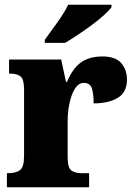

<svg xmlns="http://www.w3.org/2000/svg" viewBox="-20 -786 567 806"><path d="M9 0V-59H14Q46 -59 63.5 -71.5Q81 -84 81 -131V-409Q81 -453 66.5 -465Q52 -477 22 -477H18V-536H237L257 -442H261Q285 -499 320 -524Q355 -549 410 -549Q465 -549 489 -521Q513 -493 513 -452Q513 -398 474 -375Q435 -352 373 -352Q373 -393 365.5 -415.5Q358 -438 332 -438Q310 -438 295 -414.5Q280 -391 272 -354Q264 -317 264 -278V-126Q264 -82 279.5 -70.5Q295 -59 321 -59H354V0ZM168 -619Q182 -639 201 -664.5Q220 -690 238 -717Q256 -744 266 -766H448V-756Q439 -743 417 -723Q395 -703 366 -681.5Q337 -660 307 -640Q277 -620 253 -606H168Z"/></svg>

Font: Noto Serif Thai SemiCondensed Black
Style: Regular
Weight: 900
Width: 4
Designer: Monotype Design Team
Foundry: Monotype Imaging Inc.
Version: Version 2.002; ttfautohint (v1.8.4.7-5d5b)